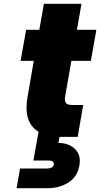

<svg xmlns="http://www.w3.org/2000/svg" viewBox="-20 -717 525 1006"><path d="M286 32Q335 32 366.5 58Q398 84 398 125Q398 137 396 150Q385 211 337.5 240Q290 269 231 269H67L85 166H226Q241 166 251 160.5Q261 155 262 145Q262 143 262 141Q262 124 233 124H155L182 -26Q119 -64 119 -153Q119 -181 125 -213L157 -398H88L117 -561H186L210 -697H407L383 -561H485L456 -398H354L321 -210Q320 -203 320 -197Q320 -184 327 -175.5Q334 -167 359 -167H416L387 0H292Z"/></svg>

Font: Fz Poppins ExtBd
Style: Italic
Weight: 800
Italic angle: -10°
Designer: Ninad Kale (Devanagari), Jonny Pinhorn (Latin)
Foundry: Indian Type Foundry
Version: Vit hóa bi Vntype.Com & FontZin.Com